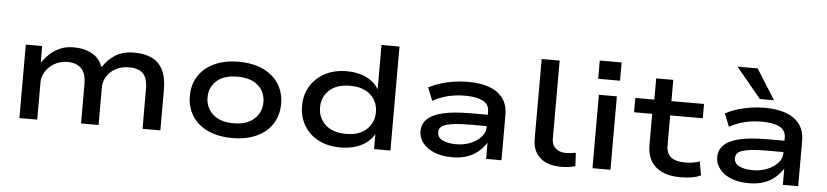

<svg xmlns="http://www.w3.org/2000/svg" viewBox="-45 -1029 5586 1297"><g transform="rotate(5 2748.0 -380.0)"><path d="M109 0V-498H220V-388H223Q245 -420 274.5 -447.5Q304 -475 344 -491.5Q384 -508 433 -508Q507 -508 559 -478.5Q611 -449 629 -395H635Q665 -442 715 -475Q765 -508 846 -508Q912 -508 961.5 -485.5Q1011 -463 1038 -411.5Q1065 -360 1065 -274V0H944V-268Q944 -343 913 -374.5Q882 -406 819 -406Q765 -406 726.5 -384.5Q688 -363 667 -328.5Q646 -294 646 -253V0H527V-268Q527 -342 492.5 -374Q458 -406 402 -406Q349 -406 310.5 -382.5Q272 -359 251 -324.5Q230 -290 230 -256V0Z M1553 9Q1456 9 1386 -24Q1316 -57 1279.5 -115.5Q1243 -174 1243 -250Q1243 -326 1280 -384Q1317 -442 1386.5 -475Q1456 -508 1553 -508Q1650 -508 1719 -475Q1788 -442 1825 -384Q1862 -326 1862 -250Q1862 -174 1825.5 -115.5Q1789 -57 1719.5 -24Q1650 9 1553 9ZM1552 -91Q1643 -91 1692.5 -136.5Q1742 -182 1742 -250Q1742 -319 1693 -363Q1644 -407 1553 -407Q1461 -407 1412 -363Q1363 -319 1363 -250Q1363 -182 1412 -136.5Q1461 -91 1552 -91Z M2288 9Q2201 9 2137.5 -24Q2074 -57 2039 -115.5Q2004 -174 2004 -249Q2004 -324 2039 -382Q2074 -440 2137 -474Q2200 -508 2286 -508Q2362 -508 2418.5 -480.5Q2475 -453 2504 -403H2503V-705H2625V0H2514V-102Q2482 -47 2423 -19Q2364 9 2288 9ZM2316 -86Q2406 -86 2455.5 -132.5Q2505 -179 2505 -249Q2505 -320 2455.5 -366Q2406 -412 2316 -412Q2225 -412 2175.5 -366Q2126 -320 2126 -249Q2126 -179 2175.5 -132.5Q2225 -86 2316 -86Z M3042 9Q2976 9 2925 -11Q2874 -31 2845 -67Q2816 -103 2816 -148Q2816 -197 2850 -230.5Q2884 -264 2956 -281Q3028 -298 3143 -298H3279V-221H3149Q3089 -221 3048.5 -217Q3008 -213 2983 -205Q2958 -197 2947 -184Q2936 -171 2936 -152Q2936 -115 2971.5 -98Q3007 -81 3064 -81Q3116 -81 3160.5 -99Q3205 -117 3232 -147.5Q3259 -178 3259 -214V-320Q3259 -369 3216 -391Q3173 -413 3095 -413Q3036 -413 2981.5 -400Q2927 -387 2877 -359L2842 -447Q2880 -467 2923 -480.5Q2966 -494 3013.5 -501Q3061 -508 3109 -508Q3191 -508 3251 -486.5Q3311 -465 3344.5 -420.5Q3378 -376 3378 -305V0H3274V-108L3273 -109Q3253 -77 3221.5 -49.5Q3190 -22 3145.5 -6.5Q3101 9 3042 9Z M3783 9Q3691 9 3640 -36Q3589 -81 3589 -163V-705H3711V-175Q3711 -148 3722.5 -128.5Q3734 -109 3755.5 -98Q3777 -87 3808 -87Q3824 -87 3841.5 -89Q3859 -91 3874 -94L3879 -4Q3857 3 3834.5 6Q3812 9 3783 9Z M3981 -605V-729H4129V-605ZM3995 0V-498H4117V0Z M4590 9Q4484 9 4424.5 -42Q4365 -93 4365 -190V-401H4242V-498H4371V-642H4487V-498H4708V-401H4487V-198Q4487 -142 4520 -117.5Q4553 -93 4613 -93Q4641 -93 4665 -96.5Q4689 -100 4713 -109L4730 -16Q4702 -2 4667.5 3.5Q4633 9 4590 9Z M5054 9Q4988 9 4937 -11Q4886 -31 4857 -67Q4828 -103 4828 -148Q4828 -197 4862 -230.5Q4896 -264 4968 -281Q5040 -298 5155 -298H5291V-221H5161Q5101 -221 5060.5 -217Q5020 -213 4995 -205Q4970 -197 4959 -184Q4948 -171 4948 -152Q4948 -115 4983.5 -98Q5019 -81 5076 -81Q5128 -81 5172.5 -99Q5217 -117 5244 -147.5Q5271 -178 5271 -214V-320Q5271 -369 5228 -391Q5185 -413 5107 -413Q5048 -413 4993.5 -400Q4939 -387 4889 -359L4854 -447Q4892 -467 4935 -480.5Q4978 -494 5025.5 -501Q5073 -508 5121 -508Q5203 -508 5263 -486.5Q5323 -465 5356.5 -420.5Q5390 -376 5390 -305V0H5286V-108L5285 -109Q5265 -77 5233.5 -49.5Q5202 -22 5157.5 -6.5Q5113 9 5054 9ZM5081 -564 4911 -769H5048L5177 -564Z"/></g></svg>

Font: Nunito Sans 7pt Expanded SemiBold
Style: Regular
Weight: 600
Width: 7
Designer: Vernon Adams
Foundry: Vernon Adams
Version: Version 3.101;gftools[0.9.27]